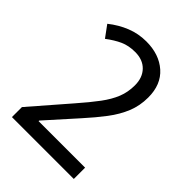

<svg xmlns="http://www.w3.org/2000/svg" viewBox="-208 -831 937 937"><g transform="rotate(45 260.0 -362.5)"><path d="M43 0V-69L213 -265Q262 -321 294 -364Q326 -407 342 -447Q358 -487 358 -534Q358 -587 327.5 -618.5Q297 -650 244 -650Q199 -650 165 -634.5Q131 -619 94 -591L50 -651Q94 -686 143 -705.5Q192 -725 246 -725Q335 -725 390.5 -676Q446 -627 446 -538Q446 -481 426 -432Q406 -383 370 -335.5Q334 -288 287 -236L149 -82V-78H470V0Z"/></g></svg>

Font: Noto Sans Tamil SemiCondensed
Style: Regular
Weight: 400
Width: 4
Designer: Jelle Bosma - Monotype Design Team
Foundry: Monotype Imaging Inc.
Version: Version 2.004